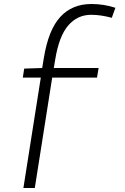

<svg xmlns="http://www.w3.org/2000/svg" viewBox="-20 -730 625 960"><path d="M101 -387 191 -390 199 -439Q222 -581 281.5 -645.5Q341 -710 437 -710Q500 -710 557 -691L539 -641Q484 -656 436 -656Q367 -656 321 -602.5Q275 -549 256 -432L249 -390H473L465 -342H241L154 210H97L184 -342H94Z"/></svg>

Font: Georama Light
Style: Regular
Weight: 300
Designer: Jean-Baptiste Levee
Foundry: Production Type
Version: Version 1.000